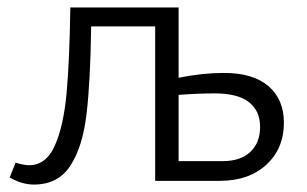

<svg xmlns="http://www.w3.org/2000/svg" viewBox="-20 -486 825 516"><path d="M743 -156Q743 -87 696 -43.5Q649 0 571 0H397V-415H225Q223 -267 212.5 -179Q202 -91 169 -40.5Q136 10 71 10Q39 10 6 -9L22 -49Q44 -42 58 -42Q104 -42 127.5 -95Q151 -148 159 -236.5Q167 -325 169 -466H460V-277Q524 -290 582 -290Q660 -290 701.5 -254.5Q743 -219 743 -156ZM679 -145Q679 -188 649 -211.5Q619 -235 557 -235Q513 -235 460 -231V-53H579Q626 -53 652.5 -77.5Q679 -102 679 -145Z"/></svg>

Font: Ysabeau SC
Style: Regular
Weight: 400
Designer: Christian Thalmann (Catharsis Fonts)
Version: Version 0.003